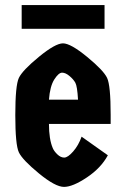

<svg xmlns="http://www.w3.org/2000/svg" viewBox="-20 -721 494 753"><path d="M414 -271V-235H172Q172 -175 187 -140Q192 -128 205 -115.5Q218 -103 232 -103Q246 -103 267 -127Q288 -151 300 -185L403 -112Q376 -62 320.5 -25Q265 12 231 12Q197 12 132.5 -41Q68 -94 54 -123.5Q40 -153 40 -269.5Q40 -386 54 -415.5Q68 -445 132.5 -498Q197 -551 227 -551Q257 -551 321.5 -498Q386 -445 400 -415.5Q414 -386 414 -271ZM172 -330H286Q283 -383 275.5 -396.5Q268 -410 252.5 -423Q237 -436 223.5 -436Q210 -436 193 -409.5Q176 -383 172 -330ZM65 -608V-701H390V-608Z"/></svg>

Font: Germania One
Style: Regular
Weight: 400
Designer: John Vargas Beltran
Foundry: John Vargas Beltran
Version: Version 1.001